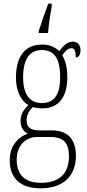

<svg xmlns="http://www.w3.org/2000/svg" viewBox="-20 -786 474 1047"><path d="M191 -616V-606H242C246 -655 254 -708 262 -753V-766H243C228 -726 204 -658 191 -616ZM201 241C327 241 394 171 394 64C394 -19 356 -75 263 -75H196C152 -75 125 -89 125 -128C125 -163 141 -185 159 -202C170 -198 196 -195 211 -195C302 -195 347 -260 347 -363C347 -424 335 -459 319 -485C339 -511 352 -523 369 -523C388 -523 393 -507 393 -473C411 -473 419 -489 419 -513C419 -538 405 -559 377 -559C343 -559 320 -529 303 -507C284 -527 251 -543 211 -543C118 -543 67 -482 67 -361C67 -295 92 -237 135 -213C114 -194 92 -165 92 -128C92 -88 111 -67 132 -57C87 -42 33 2 33 87C33 181 86 241 201 241ZM208 -224C142 -224 106 -271 106 -364C106 -468 145 -513 207 -513C273 -513 308 -473 308 -365C308 -268 275 -224 208 -224ZM203 211C103 211 71 154 71 85C71 7 120 -39 182 -39H253C328 -39 356 -6 356 67C356 152 312 211 203 211Z"/></svg>

Font: Noto Serif Armenian Condensed ExtraLight
Style: Regular
Weight: 200
Width: 3
Designer: Monotype Design Team
Foundry: Monotype Imaging Inc.
Version: Version 2.008